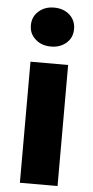

<svg xmlns="http://www.w3.org/2000/svg" viewBox="-57 -865 436 899"><g transform="rotate(5 160.5 -415.5)"><path d="M72 -569H249V0H72ZM88 -674Q59 -699 59 -739Q59 -780 88 -805Q116 -831 161 -831Q205 -831 234 -805Q262 -779 262 -739Q262 -699 234 -674Q205 -648 161 -648Q116 -648 88 -674Z"/></g></svg>

Font: KaiGen Gothic KR Heavy
Style: Heavy
Weight: 900
Designer: Ryoko NISHIZUKA  (kana & ideographs); Paul D. Hunt (Latin, Greek & Cyrillic); Wenlong ZHANG  (bopomofo); Sandoll Communi
Foundry: Adobe Systems Incorporated
Version: Version 1.002 March 28, 2018